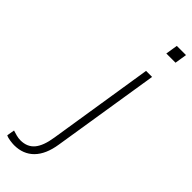

<svg xmlns="http://www.w3.org/2000/svg" viewBox="-421 -711 945 945"><g transform="rotate(45 51.5 -238.0)"><path d="M-63 218Q-73 218 -91.5 215.5Q-110 213 -121 207L-114 167Q-103 171 -87 175Q-71 179 -58 179Q-11 179 15 148Q41 117 51 51L138 -500H180L91 60Q79 138 39.5 178Q0 218 -63 218ZM148 -631 158 -694H222L212 -631Z"/></g></svg>

Font: Mulish ExtraLight
Style: Italic
Weight: 200
Italic angle: -9°
Designer: Vernon Adams
Foundry: Vernon Adams
Version: Version 3.603